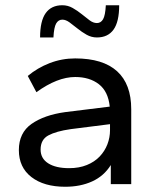

<svg xmlns="http://www.w3.org/2000/svg" viewBox="-20 -703 600 733"><path d="M229 10Q148 10 100 -27Q52 -64 52 -130Q52 -196 100.5 -230Q149 -264 229 -275L399 -296Q393 -354 357.5 -381.5Q322 -409 267 -409Q199 -409 119 -351L86 -413Q123 -444 169.5 -462Q216 -480 267 -480Q373 -480 427 -431Q481 -382 481 -286V0H403V-73Q377 -31 332 -10.5Q287 10 229 10ZM244 -61Q282 -61 311.5 -73Q341 -85 360.5 -105.5Q380 -126 390 -152Q400 -178 400 -206V-229L250 -210Q194 -202 164.5 -186Q135 -170 135 -132Q135 -98 164 -79.5Q193 -61 244 -61ZM350 -560Q329 -560 310.5 -570.5Q292 -581 276 -594Q260 -607 245.5 -617.5Q231 -628 218 -628Q203 -628 194.5 -613.5Q186 -599 184 -560H133Q133 -623 154.5 -653Q176 -683 218 -683Q239 -683 257.5 -672.5Q276 -662 292 -649Q308 -636 322 -625.5Q336 -615 350 -615Q365 -615 373.5 -629.5Q382 -644 384 -683H435Q435 -620 413.5 -590Q392 -560 350 -560Z"/></svg>

Font: Celebes
Style: Regular
Weight: 400
Designer: Anugrah Pasau
Foundry: Lafontype
Version: Version 1.000; ttfautohint (v1.8.4)